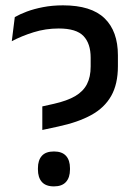

<svg xmlns="http://www.w3.org/2000/svg" viewBox="-20 -670 491 701"><path d="M134.5 -195.5V-281.5L177 -291Q225.5 -302 254.8 -319.2Q284 -336.5 297.5 -362.8Q311 -389 311 -427V-459.5Q311 -511 284.8 -538.5Q258.5 -566 194.5 -566Q146.5 -566 102.5 -552.2Q58.5 -538.5 23 -519.5L34 -607.5Q52 -618 78 -627.8Q104 -637.5 137.5 -644Q171 -650.5 210 -650.5Q313 -650.5 361.8 -603.2Q410.5 -556 410.5 -468V-428.5Q410.5 -363 386 -319.8Q361.5 -276.5 313.2 -250Q265 -223.5 192.5 -208ZM177 10.5Q147 10.5 132.8 -5.8Q118.5 -22 118.5 -51V-56Q118.5 -85 132.8 -101Q147 -117 177 -117Q206.5 -117 221 -101Q235.5 -85 235.5 -56V-51Q235.5 -22 221 -5.8Q206.5 10.5 177 10.5Z"/></svg>

Font: Anek Bangla Medium
Style: Regular
Weight: 500
Designer: Sulekha Rajkumar (Bangla), Yesha Goshar (Latin)
Foundry: Ek Type
Version: Version 1.003